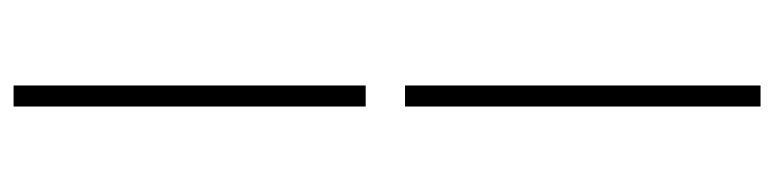

<svg xmlns="http://www.w3.org/2000/svg" viewBox="-449 -417 1141 283"><g transform="rotate(90 121.5 -275.5)"><path d="M106 -302H137V-826H106ZM106 275H137V-244H106Z"/></g></svg>

Font: Source Han Sans CN ExtraLight
Style: Regular
Weight: 250
Designer: Ryoko NISHIZUKA (kana & ideographs); Paul D. Hunt (Latin, Greek & Cyrillic); Wenlong ZHANG (bopomofo); Sandoll Communica
Foundry: Adobe Systems Incorporated
Version: Version 1.004;PS 1.004;hotconv 16.6.51;makeotf.lib2.5.65220